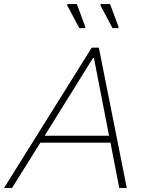

<svg xmlns="http://www.w3.org/2000/svg" viewBox="-37 -922 740 942"><path d="M-17 0 413 -688H448L585 0H548L505 -222H161L22 0ZM182 -256H498L424 -637H419ZM380 -784H352L292 -897L294 -902H340L382 -789ZM543 -784H515L455 -897L457 -902H503L545 -789Z"/></svg>

Font: Saira Thin Thin
Style: Italic
Weight: 250
Italic angle: -12°
Version: Version 1.101